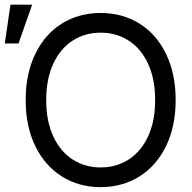

<svg xmlns="http://www.w3.org/2000/svg" viewBox="-36 -771 803 801"><path d="M384 9.7Q293.2 9.7 222.2 -34.9Q151.2 -79.4 111.2 -161.6Q71.1 -243.8 71.1 -353.6Q71.1 -463.4 111.2 -545.9Q151.2 -628.5 222.2 -672.7Q293.2 -716.9 384 -716.9Q474.4 -716.9 545.6 -672.7Q616.7 -628.5 656.8 -545.9Q696.8 -463.4 696.8 -353.6Q696.8 -243.8 656.8 -161.6Q616.7 -79.4 545.6 -34.9Q474.4 9.7 384 9.7ZM384 -634.7Q319.1 -634.7 267.6 -601.9Q216.2 -569.1 186.5 -505.7Q156.8 -442.3 156.8 -353.6Q156.8 -264.8 186.5 -201.5Q216.2 -138.1 267.6 -105.3Q319.1 -72.5 384 -72.5Q448.9 -72.5 500.3 -105.3Q551.8 -138.1 581.5 -201.5Q611.2 -264.8 611.2 -353.6Q611.2 -442.3 581.5 -505.7Q551.8 -569.1 500.3 -601.9Q448.9 -634.7 384 -634.7ZM7.6 -751.4H98.1L41.4 -589.8H-15.9Z"/></svg>

Font: Pretendard Variable
Style: Regular
Weight: 400
Designer: Base glyphs from Inter by Rasmus Andersson; Hangul glyphs from Noto Sans CJK(Source Han Sans) by Jang Soo-young and Kang
Foundry: Kil Hyung-jin
Version: Version 1.100;FEAKit 1.0